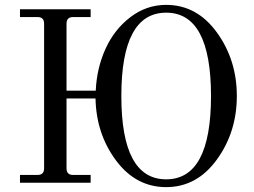

<svg xmlns="http://www.w3.org/2000/svg" viewBox="-20 -750 1042 788"><path d="M662 -698Q478 -698 478 -356Q478 -14 662 -14Q846 -14 846 -356Q846 -698 662 -698ZM62 0V-32H134Q161 -32 161 -59V-653Q161 -680 134 -680H62V-712H352V-680H280Q253 -680 253 -653V-378H373Q377 -470 413 -549.5Q449 -629 515 -679.5Q581 -730 662 -730Q788 -730 870 -617Q952 -504 952 -356Q952 -208 870 -95Q788 18 662 18Q538 18 456.5 -91Q375 -200 372 -346H253V-59Q253 -32 280 -32H352V0Z"/></svg>

Font: Old Standard TT
Style: Regular
Weight: 400
Designer: Alexey Kryukov <alexios@thessalonica.org.ru>
Version: Version 2.2